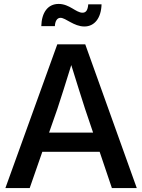

<svg xmlns="http://www.w3.org/2000/svg" viewBox="-20 -952 720 972"><path d="M7.3 0H130.4L194.3 -183.6H484.4L546.4 0H672.4L411.6 -727.5H270ZM407.2 -817.9C458.5 -817.9 492.2 -860.4 494.1 -930.2H426.8C424.3 -900.9 416 -887.7 397.5 -887.7C364.3 -887.7 332 -932.1 276.9 -932.1C221.7 -932.1 190.9 -888.2 189 -819.8H257.8C258.8 -842.3 267.6 -861.8 286.1 -861.8C313 -861.8 353.5 -817.9 407.2 -817.9ZM228.5 -280.8 270.5 -400.9C291 -463.4 312 -529.3 340.8 -622.6C369.6 -529.3 390.6 -463.4 410.6 -400.9L451.2 -280.8Z"/></svg>

Font: Raveo Display Display Medium
Style: Regular
Weight: 500
Designer: Jakub Foglar, Rasmus Andersson (Inter)
Foundry: Jakubfoglar.com
Version: Version 1.100;Glyphs 3.2.3 (3260)